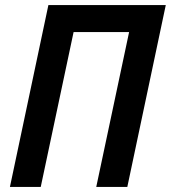

<svg xmlns="http://www.w3.org/2000/svg" viewBox="-20 -734 671 754"><path d="M19 0H140L269 -608H487L358 0H480L631 -714H170Z"/></svg>

Font: Noto Sans SemiCondensed SemiBold
Style: Italic
Weight: 600
Width: 4
Italic angle: -12°
Designer: Monotype Design Team
Foundry: Monotype Imaging Inc.
Version: Version 2.013